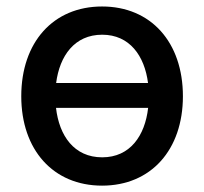

<svg xmlns="http://www.w3.org/2000/svg" viewBox="-20 -573 642 604"><path d="M301.1 11C454.9 11 555.4 -101.6 555.4 -270.2C555.4 -440 454.9 -552.6 301.1 -552.6C147.4 -552.6 46.9 -440 46.9 -270.2C46.9 -101.6 147.4 11 301.1 11ZM156.2 -233.7H446C436.1 -146 389.2 -78.1 301.5 -78.1C213.1 -78.1 166.2 -146 156.2 -233.7ZM156.6 -311.8C167.6 -397.4 214.5 -463.8 301.5 -463.8C387.8 -463.8 434.7 -397.4 445.7 -311.8Z"/></svg>

Font: Margiela Sans Medium
Style: Regular
Weight: 500
Designer: Stefan Endress, Andreas Faust
Version: Version 1.100;FEAKit 1.0